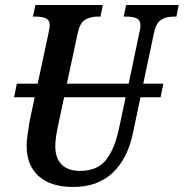

<svg xmlns="http://www.w3.org/2000/svg" viewBox="-20 -734 731 764"><path d="M691 -714 682 -668H671Q640 -668 620 -654.5Q600 -641 592 -600L550 -401H630L619 -347H539L510 -209Q489 -104 429 -47Q369 10 272 10Q182 10 134 -33Q86 -76 86 -154Q86 -172 90 -201Q94 -230 98 -252L118 -347H36L47 -401H130L172 -597Q178 -627 178 -632Q178 -653 163.5 -660.5Q149 -668 121 -668H111L121 -714H389L380 -668H369Q338 -668 317.5 -654.5Q297 -641 289 -601L246 -401H492L534 -602Q539 -620 539 -632Q539 -653 524.5 -660.5Q510 -668 482 -668H472L482 -714ZM480 -347H235L214 -248Q200 -187 200 -153Q200 -104 225.5 -79Q251 -54 299 -54Q368 -54 403 -99Q438 -144 455 -230Z"/></svg>

Font: Noto Serif CondSemiBold
Style: Italic
Weight: 600
Width: 3
Italic angle: -12°
Designer: Monotype Design Team
Foundry: Monotype Imaging Inc.
Version: Version 1.001